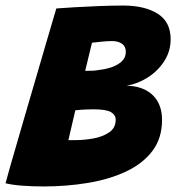

<svg xmlns="http://www.w3.org/2000/svg" viewBox="-39 -673 646 692"><path d="M-19 -12.5Q-14 -32 -1.8 -74.8Q10.5 -117.5 27 -174.2Q43.5 -231 61.8 -293.8Q80 -356.5 97.8 -417Q115.5 -477.5 130 -527.2Q144.5 -577 153.8 -608Q163 -639 164 -642.5Q191 -644.5 232.2 -647Q273.5 -649.5 319.2 -651.2Q365 -653 405 -653Q482 -653 529 -623.8Q576 -594.5 576 -531.5Q576 -488.5 553.2 -453Q530.5 -417.5 494.2 -394.2Q458 -371 417 -364Q419 -364 421.8 -364Q424.5 -364 429 -363.5Q483 -359.5 514 -327.5Q545 -295.5 545 -241Q545 -174.5 510.2 -128.8Q475.5 -83 415.2 -54.8Q355 -26.5 278.2 -13.8Q201.5 -1 118 -1Q77.5 -1 41 -3.8Q4.5 -6.5 -19 -12.5ZM268 -417.5Q285 -417.5 296.8 -418.2Q308.5 -419 318 -421Q339.5 -423 361.8 -430.2Q384 -437.5 399.2 -451.2Q414.5 -465 414.5 -486.5Q414.5 -505.5 400.8 -515.2Q387 -525 364.5 -525Q349 -525 328.5 -523Q308 -521 292.5 -519ZM207.5 -168Q211.5 -168 218.2 -168Q225 -168 233 -168Q264 -168 297.5 -174Q331 -180 354.5 -196Q378 -212 378 -241.5Q378 -259 360.8 -269Q343.5 -279 297 -279Q284 -279 267 -278.2Q250 -277.5 232.5 -275.5Z"/></svg>

Font: Grandstander ExtraBold
Style: Italic
Weight: 800
Italic angle: -15°
Designer: Tyler Finck
Foundry: Etcetera Type Co
Version: Version 1.200; ttfautohint (v1.8.3)